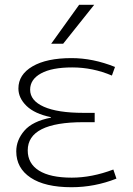

<svg xmlns="http://www.w3.org/2000/svg" viewBox="-20 -773 555 803"><path d="M193 -281V-283Q125 -297 91 -330Q57 -363 57 -403Q57 -461 116 -495.5Q175 -530 279 -530Q369 -530 461 -493L448 -457Q368 -491 282 -491Q197 -491 151.5 -466Q106 -441 106 -398Q106 -352 163.5 -326.5Q221 -301 329 -301H376V-262H329Q96 -262 96 -144Q96 -89 143 -59.5Q190 -30 280 -30Q364 -30 454 -64L467 -26Q376 10 279 10Q168 10 108 -30Q48 -70 48 -140Q48 -187 82 -226.5Q116 -266 193 -281ZM244 -590H194L311 -753H374Z"/></svg>

Font: M PLUS 1p Light
Style: Regular
Weight: 300
Version: Version 1.061